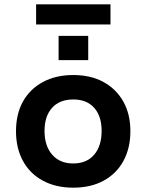

<svg xmlns="http://www.w3.org/2000/svg" viewBox="-20 -858 677 888"><path d="M319 10Q238 10 178 -22.5Q118 -55 86 -114Q54 -173 54 -251Q54 -330 86 -388Q118 -446 178 -478.5Q238 -511 319 -511Q400 -511 459 -478.5Q518 -446 550.5 -388Q583 -330 583 -251Q583 -173 551 -114Q519 -55 459.5 -22.5Q400 10 319 10ZM318 -102Q381 -102 415.5 -142.5Q450 -183 450 -252Q450 -321 415.5 -359.5Q381 -398 319 -398Q256 -398 221 -359.5Q186 -321 186 -252Q186 -183 221.5 -142.5Q257 -102 318 -102ZM147 -745V-838H491V-745ZM251 -580V-692H388V-580Z"/></svg>

Font: Nunito Sans 7pt
Style: Bold
Weight: 700
Designer: Vernon Adams
Foundry: Vernon Adams
Version: Version 3.101;gftools[0.9.27]